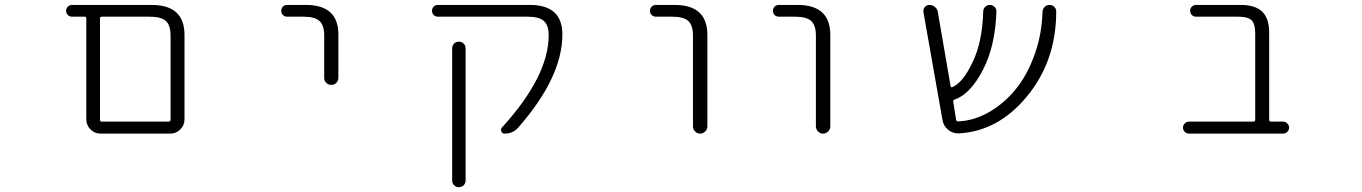

<svg xmlns="http://www.w3.org/2000/svg" viewBox="-20 -565 5540 781"><path d="M388.7 -21.5Q365.2 -21.5 348.1 -38.6Q331.1 -55.7 331.1 -79.1V-490.2Q331.1 -497.1 324.2 -497.1H273.4Q262.7 -497.1 255.9 -503.9Q249 -510.7 249 -521Q249 -531.2 255.9 -538.1Q262.7 -544.9 273.4 -544.9H596.7Q729.5 -544.9 730.5 -424.8V-79.1Q730.5 -55.7 713.4 -38.6Q696.3 -21.5 672.9 -21.5ZM673.8 -420.9Q673.8 -461.9 654.8 -479.5Q635.7 -497.1 588.9 -497.1H394.5Q386.7 -497.1 386.7 -490.2V-78.1Q386.7 -70.3 394.5 -70.3H666Q673.8 -70.3 673.8 -78.1Z M1147.5 -497.1Q1137.7 -497.1 1130.9 -503.9Q1124 -510.7 1124 -521Q1124 -531.2 1130.9 -538.1Q1137.7 -544.9 1147.5 -544.9H1224.6Q1356.4 -544.9 1356.4 -424.8V-248Q1356.4 -236.3 1348.1 -228Q1339.8 -219.7 1327.6 -219.7Q1315.4 -219.7 1307.1 -228Q1298.8 -236.3 1298.8 -248V-420.9Q1298.8 -461.9 1279.8 -479.5Q1260.7 -497.1 1214.8 -497.1Z M2135.7 -544.9Q2267.6 -544.9 2267.6 -424.8Q2267.6 -251 2087.9 -45.9Q2066.4 -21.5 2032.2 -21.5Q2023.4 -21.5 2019.5 -30.3Q2015.6 -39.1 2021.5 -45.9Q2211.9 -254.9 2211.9 -421.9Q2211.9 -461.9 2192.4 -479.5Q2172.9 -497.1 2127 -497.1H1761.7Q1751 -497.1 1744.1 -503.9Q1737.3 -510.7 1737.3 -521Q1737.3 -531.2 1744.1 -538.1Q1751 -544.9 1761.7 -544.9ZM1819.3 168.9V-368.2Q1819.3 -379.9 1827.1 -387.7Q1835 -395.5 1846.7 -395.5Q1858.4 -395.5 1866.2 -387.7Q1874 -379.9 1874 -368.2V168.9Q1874 180.7 1866.2 188.5Q1858.4 196.3 1846.7 196.3Q1835 196.3 1827.1 188.5Q1819.3 180.7 1819.3 168.9Z M2648.4 -497.1Q2637.7 -497.1 2630.9 -503.9Q2624 -510.7 2624 -521Q2624 -531.2 2630.9 -538.1Q2637.7 -544.9 2648.4 -544.9H2724.6Q2856.4 -544.9 2857.4 -424.8V-50.8Q2857.4 -39.1 2848.6 -30.3Q2839.8 -21.5 2828.1 -21.5Q2816.4 -21.5 2807.6 -30.3Q2798.8 -39.1 2798.8 -50.8V-420.9Q2798.8 -461.9 2779.8 -479.5Q2760.7 -497.1 2714.8 -497.1Z M3148.4 -497.1Q3137.7 -497.1 3130.9 -503.9Q3124 -510.7 3124 -521Q3124 -531.2 3130.9 -538.1Q3137.7 -544.9 3148.4 -544.9H3224.6Q3356.4 -544.9 3357.4 -424.8V-50.8Q3357.4 -39.1 3348.6 -30.3Q3339.8 -21.5 3328.1 -21.5Q3316.4 -21.5 3307.6 -30.3Q3298.8 -39.1 3298.8 -50.8V-420.9Q3298.8 -461.9 3279.8 -479.5Q3260.7 -497.1 3214.8 -497.1Z M4268.6 -537.1Q4276.4 -529.3 4276.4 -518.6Q4276.4 -313.5 4153.3 -168Q4038.1 -31.2 3880.9 -22.5Q3878.9 -22.5 3877 -22.5Q3854.5 -22.5 3836.9 -37.1Q3817.4 -52.7 3813.5 -78.1L3736.3 -515.6Q3734.4 -527.3 3741.7 -536.1Q3749 -544.9 3760.7 -544.9Q3773.4 -544.9 3783.2 -536.6Q3793 -528.3 3794.9 -515.6L3846.7 -214.8Q3847.7 -208 3854.5 -210.9Q3897.5 -229.5 3936.5 -312.5Q3975.6 -392.6 3979.5 -518.6Q3979.5 -529.3 3987.3 -537.1Q3995.1 -544.9 4006.3 -544.9Q4017.6 -544.9 4025.4 -537.1Q4033.2 -529.3 4033.2 -518.6Q4028.3 -377 3978.5 -281.2Q3926.8 -181.6 3863.3 -160.2Q3856.4 -158.2 3857.4 -151.4L3869.1 -78.1Q3870.1 -71.3 3877 -71.3Q3937.5 -73.2 3997.1 -105.5Q4059.6 -139.6 4109.4 -199.2Q4159.2 -258.8 4190.4 -348.6Q4217.8 -426.8 4220.7 -517.6Q4221.7 -529.3 4229.5 -537.1Q4237.3 -544.9 4249 -544.9Q4260.7 -544.9 4268.6 -537.1Z M5085.9 -428.7Q5085.9 -467.8 5071.3 -482.4Q5056.6 -497.1 5016.6 -497.1H4845.7Q4835 -497.1 4828.1 -503.9Q4821.3 -510.7 4821.3 -521Q4821.3 -531.2 4828.1 -538.1Q4835 -544.9 4845.7 -544.9H5027.3Q5085.9 -544.9 5114.3 -517.6Q5142.6 -490.2 5142.6 -431.6V-78.1Q5142.6 -70.3 5150.4 -70.3H5199.2Q5209 -70.3 5216.3 -63Q5223.6 -55.7 5223.6 -45.9Q5223.6 -36.1 5216.3 -28.8Q5209 -21.5 5199.2 -21.5H4816.4Q4806.6 -21.5 4799.3 -28.8Q4792 -36.1 4792 -45.9Q4792 -55.7 4799.3 -63Q4806.6 -70.3 4816.4 -70.3H5078.1Q5085.9 -70.3 5085.9 -78.1Z"/></svg>

Font: Rounded Mgen+ 1mn light
Style: Regular
Weight: 200
Designer: [Source Han Sans]
Ryoko NISHIZUKA  (kana & ideographs); Paul D. Hunt (Latin, Greek & Cyrillic); Wenlong ZHANG  (bopomofo
Version: Version 1.059.20150602